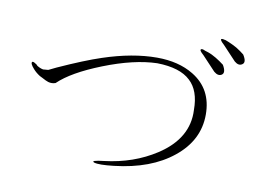

<svg xmlns="http://www.w3.org/2000/svg" viewBox="-71 -843 1143 853"><g transform="rotate(10 500.0 -416.5)"><path d="M128.9 -468.8 105.5 -466.8Q95.7 -468.8 87.9 -472.7Q78.1 -476.6 73.2 -483.4Q59.6 -493.2 53.7 -492.2Q48.8 -490.2 51.8 -481.4Q55.7 -472.7 66.4 -460.9Q78.1 -447.3 96.7 -435.5L108.4 -429.7Q127.9 -418.9 137.7 -416Q154.3 -411.1 170.9 -417Q229.5 -473.6 360.4 -525.4Q496.1 -579.1 600.6 -582Q704.1 -580.1 751 -535.2Q796.9 -493.2 796.9 -406.2Q803.7 -278.3 674.8 -194.3Q574.2 -128.9 443.4 -113.3Q380.9 -106.4 401.4 -98.6Q422.9 -91.8 490.2 -99.6Q654.3 -118.2 752.9 -198.2Q852.5 -278.3 852.5 -394.5Q852.5 -509.8 760.7 -565.4Q693.4 -606.4 595.7 -606.4Q485.4 -606.4 353.5 -562.5Q279.3 -538.1 163.1 -485.4ZM897.5 -729.5 882.8 -735.4Q866.2 -740.2 862.3 -737.3Q856.4 -733.4 877.9 -713.9L938.5 -649.4Q958 -632.8 973.6 -643.6Q990.2 -654.3 969.7 -686.5Q954.1 -699.2 933.6 -711.9Q912.1 -723.6 897.5 -729.5ZM815.4 -668.9 799.8 -673.8Q786.1 -680.7 781.2 -676.8Q774.4 -671.9 795.9 -653.3L856.4 -588.9Q876 -572.3 891.6 -582Q908.2 -592.8 888.7 -626Q871.1 -639.6 851.6 -651.4Q830.1 -664.1 815.4 -668.9Z"/></g></svg>

Font: Batang
Style: Regular
Weight: 400
Version: Version 2.21